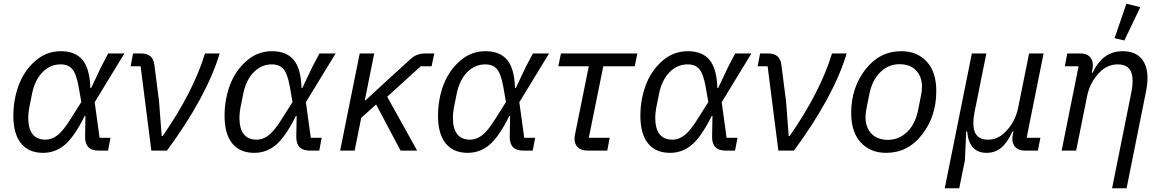

<svg xmlns="http://www.w3.org/2000/svg" viewBox="-20 -800 6185 1020"><path d="M567 -68 554 0H503Q431 0 432 -74L434 -184H430Q374 -72 323.5 -30Q273 12 209 12Q132 12 91.5 -38.5Q51 -89 51 -185Q51 -271 79.5 -347.5Q108 -424 167 -476Q226 -528 303 -528Q380 -528 418.5 -481.5Q457 -435 460 -332H464L518 -446L555 -516H641L483 -257L509 -68ZM222 -58Q255 -58 286 -82Q317 -106 359 -174L412 -258L397 -343Q385 -409 363.5 -433.5Q342 -458 302 -458Q247 -458 206 -416.5Q165 -375 150 -301L135 -226Q130 -198 130 -175Q130 -58 222 -58Z M867 0H784L727 -448H674L687 -516H730Q793 -516 800 -456L825 -261L839 -77H844Q1008 -314 1069 -516H1147Q1078 -287 867 0Z M1689 -68 1676 0H1625Q1553 0 1554 -74L1556 -184H1552Q1496 -72 1445.5 -30Q1395 12 1331 12Q1254 12 1213.5 -38.5Q1173 -89 1173 -185Q1173 -271 1201.5 -347.5Q1230 -424 1289 -476Q1348 -528 1425 -528Q1502 -528 1540.5 -481.5Q1579 -435 1582 -332H1586L1640 -446L1677 -516H1763L1605 -257L1631 -68ZM1344 -58Q1377 -58 1408 -82Q1439 -106 1481 -174L1534 -258L1519 -343Q1507 -409 1485.5 -433.5Q1464 -458 1424 -458Q1369 -458 1328 -416.5Q1287 -375 1272 -301L1257 -226Q1252 -198 1252 -175Q1252 -58 1344 -58Z M2108 0 1978 -245 1899 -174 1864 0H1787L1891 -516H1968L1918 -267H1922L2027 -364L2163 -488Q2194 -516 2238 -516H2287L2273 -448H2215L2037 -286L2196 0Z M2823 -68 2810 0H2759Q2687 0 2688 -74L2690 -184H2686Q2630 -72 2579.5 -30Q2529 12 2465 12Q2388 12 2347.5 -38.5Q2307 -89 2307 -185Q2307 -271 2335.5 -347.5Q2364 -424 2423 -476Q2482 -528 2559 -528Q2636 -528 2674.5 -481.5Q2713 -435 2716 -332H2720L2774 -446L2811 -516H2897L2739 -257L2765 -68ZM2478 -58Q2511 -58 2542 -82Q2573 -106 2615 -174L2668 -258L2653 -343Q2641 -409 2619.5 -433.5Q2598 -458 2558 -458Q2503 -458 2462 -416.5Q2421 -375 2406 -301L2391 -226Q2386 -198 2386 -175Q2386 -58 2478 -58Z M3206 0H3102Q3068 0 3050 -17Q3032 -34 3032 -63Q3032 -72 3035 -87L3108 -448H2946L2960 -516H3366L3352 -448H3185L3108 -68H3219Z M3898 -68 3885 0H3834Q3762 0 3763 -74L3765 -184H3761Q3705 -72 3654.5 -30Q3604 12 3540 12Q3463 12 3422.5 -38.5Q3382 -89 3382 -185Q3382 -271 3410.5 -347.5Q3439 -424 3498 -476Q3557 -528 3634 -528Q3711 -528 3749.5 -481.5Q3788 -435 3791 -332H3795L3849 -446L3886 -516H3972L3814 -257L3840 -68ZM3553 -58Q3586 -58 3617 -82Q3648 -106 3690 -174L3743 -258L3728 -343Q3716 -409 3694.5 -433.5Q3673 -458 3633 -458Q3578 -458 3537 -416.5Q3496 -375 3481 -301L3466 -226Q3461 -198 3461 -175Q3461 -58 3553 -58Z M4198 0H4115L4058 -448H4005L4018 -516H4061Q4124 -516 4131 -456L4156 -261L4170 -77H4175Q4339 -314 4400 -516H4478Q4409 -287 4198 0Z M4688 12Q4604 12 4553 -43Q4502 -98 4502 -200Q4502 -334 4577.5 -431Q4653 -528 4768 -528Q4852 -528 4903 -473Q4954 -418 4954 -316Q4954 -182 4878.5 -85Q4803 12 4688 12ZM4858 -218 4873 -293Q4878 -318 4878 -338Q4878 -393 4846.5 -426Q4815 -459 4758 -459Q4701 -459 4657 -417Q4613 -375 4598 -298L4583 -223Q4578 -198 4578 -178Q4578 -123 4609.5 -90Q4641 -57 4698 -57Q4755 -57 4799 -99Q4843 -141 4858 -218Z M5076 200H4999L5143 -516H5220L5156 -198Q5151 -173 5151 -145Q5151 -58 5228 -58Q5281 -58 5321 -99Q5374 -153 5389 -228L5447 -516H5524L5434 -68H5507L5494 0H5425Q5392 0 5375 -17Q5358 -34 5358 -63Q5358 -73 5362 -92L5364 -102H5359Q5332 -43 5299.5 -15.5Q5267 12 5221 12Q5128 12 5118 -102H5113L5106 52Z M6038 -762 5953 -585 5901 -597 5964 -780ZM5697 0H5620L5710 -448H5637L5650 -516H5720Q5752 -516 5769 -499Q5786 -482 5786 -453Q5786 -443 5782 -424L5780 -414H5785Q5838 -528 5943 -528Q6009 -528 6042.5 -490.5Q6076 -453 6076 -385Q6076 -353 6069 -318L5965 200H5888L5992 -318Q5997 -343 5997 -371Q5997 -458 5918 -458Q5864 -458 5823 -417Q5770 -364 5755 -288Z"/></svg>

Font: Aneliza
Style: Italic
Weight: 400
Italic angle: -11.31°
Designer: Mike Abbink, Paul van der Laan, Pieter van Rosmalen
Foundry: Bold Monday
Version: Version 3.0